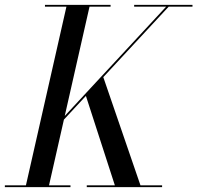

<svg xmlns="http://www.w3.org/2000/svg" viewBox="-60 -770 812 790"><path d="M136 -217 630 -749.5H640.5L146.5 -217ZM-40 0V-7.5H230V0ZM297 0V-7.5H607V0ZM45 0 215 -750H310L140 0ZM415 0 291.5 -381.5 363.5 -457 520.5 0ZM125 -742.5V-750H395V-742.5ZM492 -742.5V-750H732V-742.5Z"/></svg>

Font: Bodoni Moda 28pt
Style: Italic
Weight: 400
Italic angle: -13°
Designer: Owen Earl
Foundry: indestructible type
Version: Version 2.004